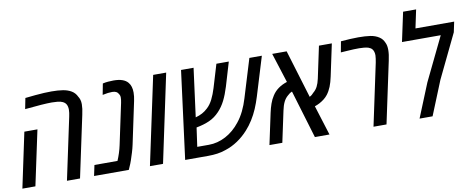

<svg xmlns="http://www.w3.org/2000/svg" viewBox="-65 -1059 3338 1355"><g transform="rotate(-10 1604.0 -381.5)"><path d="M321.8 0 416 -442.9Q418.9 -457 420.7 -469Q422.4 -481 422.4 -491.7Q422.4 -514.6 414.3 -529.5Q406.2 -544.4 388.7 -552.2Q374 -559.1 353 -561Q332 -563 312.5 -563Q283.2 -563 235.1 -559.6Q187 -556.2 119.1 -549.3L134.3 -626.5Q172.9 -630.9 207 -634Q241.2 -637.2 270.5 -638.7Q299.8 -640.1 323.2 -640.1Q370.1 -640.1 404.8 -634.5Q439.5 -628.9 464.8 -613.8Q478.5 -605.5 487.8 -594.7Q497.1 -584 502.9 -571.3Q510.3 -560.5 514.6 -546.6Q519 -532.7 519 -514.2Q519 -499.5 516.6 -480.7Q514.2 -461.9 509.3 -440.4L415.5 0ZM2.4 0 85.9 -393.6H179.7L95.7 0Z M516.1 0 532.2 -76.2H697.3Q708 -101.1 716.8 -128.4Q725.6 -155.8 731.4 -183.1L793.5 -475.6Q795.9 -486.3 796.9 -496.1Q797.9 -505.9 797.9 -512.7Q797.9 -521 795.9 -527.3Q793.9 -533.7 790 -538.6Q785.6 -549.3 774.4 -555.7Q763.2 -562 744.6 -562Q731 -562 714.1 -560.1Q697.3 -558.1 675.3 -553.2L690.4 -632.3Q708.5 -636.7 728.8 -638.4Q749 -640.1 768.1 -640.1Q805.2 -640.1 830.6 -631.3Q856 -622.6 870.6 -605Q882.3 -591.3 887.7 -573Q893.1 -554.7 893.1 -532.2Q893.1 -519 891.4 -503.9Q889.6 -488.8 886.2 -472.7L822.3 -170.9Q816.9 -145.5 808.3 -117.2Q799.8 -88.9 791 -63.5Q782.2 -38.1 774.9 -22.9L765.1 0Z M916.5 0 1050.8 -630.4H1144L1010.3 0Z M1168.9 0 1250.5 -630.4H1340.3L1290.5 -252.4L1269.5 -290.5Q1275.9 -286.1 1281.7 -283.9Q1287.6 -281.7 1292 -282.2Q1321.8 -290.5 1342.8 -301.8Q1363.8 -313 1382.8 -331.1Q1406.7 -353 1423.8 -387.2Q1440.9 -421.4 1454.1 -464.8L1503.9 -630.4H1592.8L1542 -460Q1524.9 -404.3 1504.4 -363.5Q1483.9 -322.8 1454.6 -292Q1422.4 -257.8 1382.1 -239.7Q1341.8 -221.7 1289.1 -211.9Q1282.7 -211.9 1277.3 -211.9Q1272 -211.9 1266.1 -212.4Q1260.3 -212.9 1252 -215.3L1293.9 -253.4L1269 -76.2H1352.5Q1415 -76.2 1473.9 -107.4Q1532.7 -138.7 1577.1 -195.8Q1603 -228 1622.8 -268.8Q1642.6 -309.6 1656.2 -355.5L1740.2 -630.4H1829.6L1744.6 -352.1Q1731.4 -309.1 1714.4 -269Q1697.3 -229 1675 -193.6Q1652.8 -158.2 1626.5 -129.4Q1591.8 -90.8 1549.8 -62.5Q1507.8 -34.2 1460 -19Q1431.2 -8.8 1399.9 -4.4Q1368.7 0 1334.5 0Z M1772.9 0 1820.8 -224.1Q1827.6 -255.9 1837.9 -285.4Q1848.1 -314.9 1864.3 -339.4Q1881.8 -367.2 1908.7 -386.5Q1935.5 -405.8 1971.7 -417.5L1903.8 -630.4H2007.3L2111.8 -286.1Q2120.6 -290.5 2128.2 -296.6Q2135.7 -302.7 2142.6 -311Q2160.6 -325.7 2171.9 -347.4Q2183.1 -369.1 2190.4 -402.3L2238.8 -630.4H2331.1L2282.2 -400.4Q2273.9 -360.8 2262 -331.1Q2250 -301.3 2232.4 -278.3Q2221.2 -263.7 2205.6 -251.2Q2189.9 -238.8 2171.9 -229.2Q2153.8 -219.7 2136.2 -213.9L2203.1 0H2098.6L1995.1 -344.2Q1986.3 -340.8 1978 -335.2Q1969.7 -329.6 1961.9 -321.8Q1943.4 -306.2 1931.6 -282Q1919.9 -257.8 1912.6 -222.2L1865.2 0Z M2518.6 0 2612.8 -442.9Q2615.2 -456.5 2617.4 -470.5Q2619.6 -484.4 2619.6 -494.1Q2619.6 -507.8 2616.2 -519.5Q2612.8 -531.2 2606 -539.1Q2601.6 -544.4 2594.7 -548.6Q2587.9 -552.7 2579.6 -555.7Q2566.9 -559.6 2548.6 -561.3Q2530.3 -563 2514.6 -563Q2496.1 -563 2475.6 -562.3Q2455.1 -561.5 2431.9 -559.8Q2408.7 -558.1 2382.8 -556.6L2397 -633.8Q2433.6 -636.7 2464.1 -638.4Q2494.6 -640.1 2521.5 -640.1Q2572.3 -640.1 2607.7 -634.8Q2643.1 -629.4 2669.4 -612.3Q2681.6 -604.5 2690.2 -594Q2698.7 -583.5 2704.1 -570.8Q2710.4 -558.6 2712.9 -544.7Q2715.3 -530.8 2715.3 -516.1Q2715.3 -500.5 2712.9 -481.4Q2710.4 -462.4 2705.6 -440.4L2611.8 0Z M2848.6 0 2947.3 -242.2 3098.1 -553.7H2820.3L2865.2 -763.2H2958.5L2930.7 -631.8H3208L3192.4 -558.1L3041 -244.1L2941.9 0Z"/></g></svg>

Font: Open Sans SemiCondensed Medium
Style: Italic
Weight: 500
Width: 4
Italic angle: -12°
Designer: Monotype Design Team
Foundry: Monotype Imaging Inc.
Version: Version 3.000